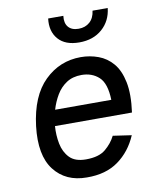

<svg xmlns="http://www.w3.org/2000/svg" viewBox="-81 -763 679 835"><g transform="rotate(-10 258.5 -345.0)"><path d="M189 -700H256Q252 -668 267 -650.5Q282 -633 312 -633Q342 -633 361.5 -650.5Q381 -668 385 -700H452Q446 -644 406.5 -609Q367 -574 305 -574Q243 -574 212.5 -609Q182 -644 189 -700ZM377 -149 459 -137Q430 -69 374.5 -29Q319 11 235 10Q142 10 91.5 -55.5Q41 -121 56 -248Q72 -379 139 -444.5Q206 -510 299 -510Q339 -510 376 -496.5Q413 -483 439.5 -452Q466 -421 477 -367.5Q488 -314 477 -234H137Q134 -194 141.5 -156Q149 -118 173 -93Q197 -68 245 -68Q302 -68 331.5 -92.5Q361 -117 377 -149ZM289 -433Q250 -433 222.5 -415Q195 -397 177.5 -367.5Q160 -338 150 -304H398Q396 -377 365.5 -405Q335 -433 289 -433Z"/></g></svg>

Font: Haskoy Medium
Style: Italic
Weight: 500
Designer: Ertekin Erdin
Foundry: Ertekin Erdin
Version: Version 2.000; ttfautohint (v1.8.4.7-5d5b)